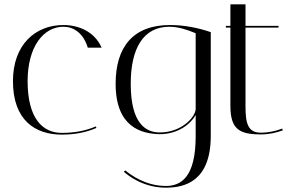

<svg xmlns="http://www.w3.org/2000/svg" viewBox="-20 -620 1366 890"><path d="M451 -399C419 -473 345 -504 274 -504C142 -504 40 -411 40 -244C40 -62 144 4 266 4C327 4 379 -6 427 -27L424 -34C378 -14 326 -4 266 -4C179 -4 108 -69 108 -244C108 -404 182 -496 274 -496C320 -496 366 -468 387 -399Z M720 2C807 2 865 -47 887 -87V12C887 200 820 242 749 242C654 242 585 190 561 170L554 176C577 197 647 250 749 250C837 250 956 220 957 12V-471C902 -490 836 -504 768 -504C596 -504 516 -401 516 -232C516 -32 633 0 720 2ZM721 -6C654 -6 586 -49 586 -232C586 -395 644 -496 765 -496C806 -496 846 -483 887 -466V-113C883 -73 818 -6 721 -6Z M1027 -492H1048V-129C1048 -19 1092 3 1189 3C1228 3 1262 -5 1291 -16L1288 -24C1260 -13 1226 -5 1189 -5C1129 -5 1118 -48 1118 -128V-492H1271V-500H1118V-600H1048V-500H1027Z"/></svg>

Font: Italiana
Style: Regular
Weight: 400
Designer: Santiago Orozco
Foundry: Santiago Orozco
Version: Version 1.000;PS 001.001;hotconv 1.0.56